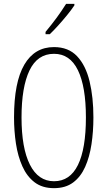

<svg xmlns="http://www.w3.org/2000/svg" viewBox="-20 -969 559 999"><path d="M466 -358Q466 -285 456 -218.5Q446 -152 423 -100.5Q400 -49 360.5 -19.5Q321 10 261 10Q200 10 160 -20.5Q120 -51 96.5 -103.5Q73 -156 63 -221.5Q53 -287 53 -358Q53 -541 106.5 -632.5Q160 -724 261 -724Q336 -724 381 -676.5Q426 -629 446 -546Q466 -463 466 -358ZM92 -358Q92 -199 135.5 -112.5Q179 -26 261 -26Q344 -26 385.5 -110.5Q427 -195 427 -358Q427 -518 385.5 -603.5Q344 -689 261 -689Q175 -689 133.5 -602.5Q92 -516 92 -358ZM367 -941Q351 -917 328.5 -889.5Q306 -862 282 -835.5Q258 -809 239 -791H217V-803Q250 -843 275 -877Q300 -911 324 -949H367Z"/></svg>

Font: Noto Sans Gujarati ExtraCondensed ExtraLight
Style: Regular
Weight: 200
Width: 2
Designer: Jelle Bosma - Monotype Design Team, Universal Thirst
Foundry: Monotype Imaging Inc.
Version: Version 2.106; ttfautohint (v1.8.4.7-5d5b)